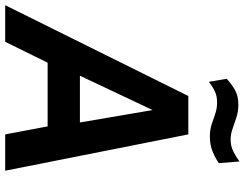

<svg xmlns="http://www.w3.org/2000/svg" viewBox="-132 -842 965 758"><g transform="rotate(90 351.0 -462.5)"><path d="M-8 0 350.5 -723H502L645.5 0H502L470.5 -167.5H219L136.5 0ZM270.5 -295H455L406 -582ZM294.5 -804 282.5 -874.5Q303.5 -894 327 -907.2Q350.5 -920.5 384 -920.5Q411 -920.5 434.5 -913Q458 -905.5 479.5 -897.8Q501 -890 523.5 -890Q548.5 -890 570.5 -901.2Q592.5 -912.5 609 -925L615.5 -843.5Q598.5 -831 571.2 -819.5Q544 -808 511 -808Q484 -808 462.8 -815Q441.5 -822 421 -829.2Q400.5 -836.5 376 -836.5Q351.5 -836.5 333.8 -828.5Q316 -820.5 294.5 -804Z"/></g></svg>

Font: Public Sans Thin
Style: Bold Italic
Weight: 700
Italic angle: -8°
Version: Version 2.001